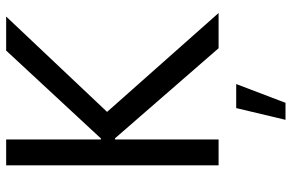

<svg xmlns="http://www.w3.org/2000/svg" viewBox="-186 -562 970 639"><g transform="rotate(-90 299.5 -242.0)"><path d="M69.3 -707H155.3V0H69.3ZM139.6 -367.2 167 -344.7H139.6V-391.6H167L139.6 -371.1L451.2 -707H564.5L247.1 -371.1L576.2 0H459ZM277.3 222.7H220.7L259.8 58.6H339.8Z"/></g></svg>

Font: Wanted Sans Variable
Style: Regular
Weight: 400
Designer: Original Design by Kil Hyung-jin and Kang Hanbin, Wanted Lab, Inc; Hangeul from Source Han Sans by Jang Soo-young and Ka
Foundry: Wanted Lab, Inc.
Version: Version 1.003;Glyphs 3.2 (3227)